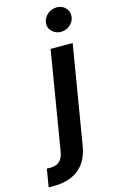

<svg xmlns="http://www.w3.org/2000/svg" viewBox="-243 -818 660 1080"><g transform="rotate(-15 86.5 -278.5)"><path d="M-83.1 99.1Q-78.1 99.4 -73.7 99.6Q-69.2 99.8 -64.6 99.8Q-27.7 99.8 -8.7 81.9Q10.3 63.9 16.3 29.5L111.5 -545.5H240.1L144.2 31.2Q136.7 75.6 118.4 108.1Q100.1 140.6 72.3 162.1Q44.4 183.6 7.1 194.1Q-30.2 204.5 -75.3 204.5Q-81.3 204.5 -87.5 204.4Q-93.8 204.2 -100.5 203.8ZM123.9 -692.5Q125.4 -707.7 132.6 -720.5Q139.9 -733.3 150.9 -742.7Q161.9 -752.1 175.8 -757.3Q189.6 -762.4 204.5 -762.4Q219.8 -762.4 232.6 -757.5Q245.4 -752.5 255.3 -742.2Q274.9 -721.6 272.7 -692.5Q271.7 -677.6 264.6 -664.8Q257.5 -652 246.4 -642.6Q235.4 -633.2 221.4 -628Q207.4 -622.9 192.8 -622.9Q163.7 -622.9 142 -643.5Q121.4 -663.7 123.9 -692.5Z"/></g></svg>

Font: Inter P Semi Bold
Style: Italic
Weight: 600
Italic angle: 9.39999°
Designer: Rasmus Andersson
Foundry: rsms
Version: Version 3.018;git-588b23468